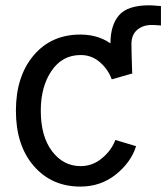

<svg xmlns="http://www.w3.org/2000/svg" viewBox="-20 -686 627 724"><path d="M399.4 -409.2Q396.5 -450.2 396.5 -522.5Q396.5 -590.8 428.7 -628.4Q460.9 -666 543 -666Q551.8 -666 586.9 -663.1V-589.8Q567.4 -591.8 551.8 -591.8Q518.6 -591.8 497.1 -573.2Q475.6 -554.7 475.6 -519.5Q475.6 -496.1 478.5 -408.2ZM40 -268.6Q40 -397.5 106.4 -476.6Q172.9 -555.7 283.2 -555.7Q358.4 -555.7 410.6 -511.7Q462.9 -467.8 479.5 -409.2L401.4 -386.7Q387.7 -424.8 356.4 -451.7Q325.2 -478.5 284.2 -478.5Q214.8 -478.5 174.3 -418.9Q133.8 -359.4 133.8 -268.6Q133.8 -171.9 176.3 -115.7Q218.8 -59.6 284.2 -59.6Q329.1 -59.6 364.7 -89.4Q400.4 -119.1 415 -158.2L493.2 -134.8Q473.6 -73.2 416.5 -27.8Q359.4 17.6 283.2 17.6Q174.8 17.6 107.4 -60.1Q40 -137.7 40 -268.6Z"/></svg>

Font: Gothic A1 Medium
Style: Regular
Weight: 500
Designer: HanYang I&C Co.,Ltd.
Foundry: HanYang I&C Co.,Ltd.
Version: Version 2.50